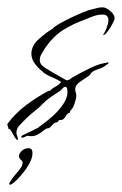

<svg xmlns="http://www.w3.org/2000/svg" viewBox="-48 -329 334 526"><path d="M30 77Q41 77 41 90Q41 109 23.5 133.5Q6 158 -11 172Q-17 177 -20 177Q-24 177 -22 172Q-14 158 0 142.5Q14 127 14 117Q14 113 9 108.5Q4 104 4 99Q4 91 12 84Q20 77 30 77ZM0 55Q-4 53 -8.5 45.5Q-13 38 -17 30.5Q-21 23 -25 24Q-25 20 -26.5 17Q-28 14 -28 11Q-7 -18 23.5 -41Q54 -64 85 -80H88Q95 -87 104.5 -92Q114 -97 119 -104V-105Q106 -113 91 -119Q76 -125 65 -136Q55 -144 46.5 -156Q38 -168 38 -182Q38 -204 59 -222.5Q80 -241 97 -251Q102 -257 116.5 -265Q131 -273 146.5 -280.5Q162 -288 169 -291V-290Q176 -295 185 -297L197 -302H199Q207 -304 216 -306.5Q225 -309 233 -309Q242 -309 254 -299Q266 -289 266 -279Q266 -275 260.5 -264.5Q255 -254 248.5 -245Q242 -236 238 -234Q237 -234 236.5 -233.5Q236 -233 235 -233V-235Q240 -241 244.5 -253.5Q249 -266 249 -274Q249 -289 233 -289Q221 -289 210.5 -285.5Q200 -282 189 -277Q152 -264 124.5 -246.5Q97 -229 74 -195Q70 -188 65.5 -180.5Q61 -173 61 -165Q61 -155 68.5 -148.5Q76 -142 84 -138Q87 -136 99 -129Q111 -122 122.5 -115.5Q134 -109 135 -109Q140 -109 145 -113Q150 -117 154 -119Q168 -127 193 -139.5Q218 -152 233 -155L247 -158Q248 -158 250 -156Q249 -155 247 -153.5Q245 -152 243 -151Q237 -145 223.5 -140.5Q210 -136 205 -132Q202 -130 200 -126.5Q198 -123 195 -121Q186 -115 172 -105.5Q158 -96 158 -84Q158 -80 159.5 -76Q161 -72 161 -67Q161 -59 156 -44.5Q151 -30 144 -25V-21Q135 -18 130.5 -8.5Q126 1 114 0L109 6Q102 6 97 11.5Q92 17 87 22H86Q79 22 71.5 28.5Q64 35 53.5 40.5Q43 46 27 43Q23 44 20 46Q17 48 13 48Q10 48 10 46Q10 45 13 42Q17 40 34 32Q51 24 58 20Q58 19 62.5 16Q67 13 68 12Q81 3 97 -11.5Q113 -26 125 -43.5Q137 -61 137 -77Q137 -80 136 -85.5Q135 -91 131 -91Q127 -91 123.5 -87Q120 -83 118 -81Q111 -76 103 -71Q95 -66 87 -60Q77 -53 69 -44.5Q61 -36 51 -28Q38 -18 27 -7.5Q16 3 5 15Q-3 23 -3 35Q-3 39 -1 43.5Q1 48 1 53Z"/></svg>

Font: Qwitcher Grypen
Style: Regular
Weight: 400
Designer: Robert E. Leuschke
Foundry: Robert E. Leuschke
Version: Version 1.100; ttfautohint (v1.8.3)